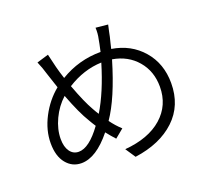

<svg xmlns="http://www.w3.org/2000/svg" viewBox="-135 -948 1269 1157"><g transform="rotate(-20 500.0 -369.5)"><path d="M402.3 -321.3Q415 -297.9 425.8 -282.2Q494.1 -394.5 545.9 -567.4Q431.6 -563.5 325.2 -496.1Q369.1 -377.9 402.3 -321.3ZM235.4 -108.4Q302.7 -108.4 383.8 -220.7Q367.2 -246.1 356.4 -265.6Q317.4 -328.1 269.5 -454.1Q218.8 -408.2 188.5 -343.8Q158.2 -279.3 158.2 -217.8Q158.2 -167 179.2 -137.7Q200.2 -108.4 235.4 -108.4ZM585 -776.4 663.1 -768.6Q659.2 -754.9 653.8 -727.1Q648.4 -699.2 647.5 -696.3Q644.5 -683.6 638.2 -658.7Q631.8 -633.8 629.9 -624Q751 -604.5 825.2 -518.6Q899.4 -432.6 899.4 -307.6Q899.4 -164.1 804.2 -74.7Q709 14.6 545.9 37.1L502.9 -27.3Q656.2 -40 742.2 -115.7Q828.1 -191.4 828.1 -310.5Q828.1 -409.2 769.5 -478Q710.9 -546.9 613.3 -563.5Q545.9 -335.9 466.8 -221.7Q494.1 -183.6 529.3 -151.4L473.6 -105.5Q449.2 -131.8 423.8 -164.1Q322.3 -38.1 227.5 -38.1Q168.9 -38.1 130.9 -84.5Q92.8 -130.9 92.8 -213.9Q92.8 -296.9 135.7 -379.4Q178.7 -461.9 247.1 -517.6Q217.8 -604.5 215.8 -612.3Q203.1 -656.2 184.6 -699.2L259.8 -721.7Q260.7 -716.8 280.3 -635.7Q289.1 -600.6 303.7 -556.6Q422.9 -628.9 563.5 -628.9Q576.2 -685.5 579.1 -705.1Q586.9 -739.3 585 -776.4Z"/></g></svg>

Font: Gen Shin Gothic Normal
Style: Regular
Weight: 300
Designer: [Source Han Sans]
Ryoko NISHIZUKA  (kana & ideographs); Paul D. Hunt (Latin, Greek & Cyrillic); Wenlong ZHANG  (bopomofo
Version: Version 1.002.20150607